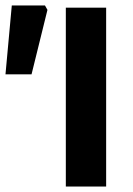

<svg xmlns="http://www.w3.org/2000/svg" viewBox="-24 -680 484 700"><path d="M216 0V-652H363V0ZM-4 -409 19 -660H140L149 -644L91 -409Z"/></svg>

Font: Source Sans 3
Style: Bold
Weight: 700
Designer: Paul D. Hunt
Foundry: Adobe
Version: Version 3.052;hotconv 1.1.0;makeotfexe 2.6.0